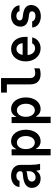

<svg xmlns="http://www.w3.org/2000/svg" viewBox="1310 -2090 980 3640"><g transform="rotate(-90 1800.0 -270.0)"><path d="M374 -375C374 -345 360 -331 326 -328L293 -325C134 -311 58 -256 58 -156C58 -58 130 10 233 10C299 10 349 -19 378 -70H383C387 -44 392 -20 398 0H514C501 -55 494 -120 494 -193V-376C494 -480 411 -550 287 -550C165 -550 77 -483 76 -390H193C197 -426 234 -450 285 -450C341 -450 374 -421 374 -375ZM258 -85C209 -85 178 -114 178 -158C178 -207 215 -233 303 -244L335 -248C350 -250 363 -254 374 -260V-204C374 -137 323 -85 258 -85Z M675 -540V200H795V-78H800C831 -20 880 10 944 10C1071 10 1161 -107 1161 -270C1161 -433 1071 -550 944 -550C876 -550 825 -516 795 -452H790V-540ZM917 -440C990 -440 1041 -370 1041 -270C1041 -170 990 -100 917 -100C844 -100 793 -170 793 -270C793 -370 844 -440 917 -440Z M1287 -540V200H1407V-78H1412C1443 -20 1492 10 1556 10C1683 10 1773 -107 1773 -270C1773 -433 1683 -550 1556 -550C1488 -550 1437 -516 1407 -452H1402V-540ZM1529 -440C1602 -440 1653 -370 1653 -270C1653 -170 1602 -100 1529 -100C1456 -100 1405 -170 1405 -270C1405 -370 1456 -440 1529 -440Z M2140 -193V-740H1865V-630H2020V-193C2020 -60 2087 10 2215 10C2256 10 2295 3 2325 -11V-111C2296 -98 2266 -92 2238 -92C2172 -92 2140 -125 2140 -193Z M2576 -237H2921V-282C2921 -441 2828 -550 2693 -550C2555 -550 2456 -435 2456 -273C2456 -108 2559 10 2704 10C2810 10 2893 -54 2911 -150H2797C2785 -116 2749 -95 2704 -95C2632 -95 2586 -148 2576 -237ZM2693 -448C2752 -448 2795 -402 2801 -331H2579C2593 -404 2635 -448 2693 -448Z M3099 -150C3099 -56 3190 14 3312 14C3438 14 3525 -61 3525 -169C3525 -260 3463 -310 3332 -325L3305 -328C3255 -334 3233 -352 3233 -385C3233 -425 3265 -450 3316 -450C3366 -450 3403 -426 3407 -390H3519C3515 -482 3428 -550 3314 -550C3195 -550 3115 -477 3115 -370C3115 -279 3174 -229 3297 -215L3324 -212C3381 -206 3405 -189 3405 -154C3405 -113 3371 -87 3319 -87C3266 -87 3221 -114 3215 -150Z"/></g></svg>

Font: CommitMono
Style: Bold
Weight: 700
Monospace: yes
Designer: Eigil Nikolajsen
Foundry: Eigil Nikolajsen
Version: Version 1.143